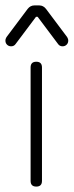

<svg xmlns="http://www.w3.org/2000/svg" viewBox="-23 -689 272 709"><path d="M111 0Q90 0 90 -21V-440Q90 -461 111 -461Q132 -461 132 -440V-21Q132 0 111 0ZM18 -518Q9 -518 3 -524Q-3 -530 -3 -539Q-3 -543 -1.8 -546Q-0.5 -549 1 -552L79 -656Q89 -669 104 -669H122Q137 -669 147 -656L225 -552Q226.5 -549 227.8 -546Q229 -543 229 -539Q229 -530 223 -524Q217 -518 208 -518Q197 -518 191 -527L116 -627H110L35 -527Q29 -518 18 -518Z"/></svg>

Font: Jura Light Light
Style: Regular
Weight: 300
Version: Version 5.106